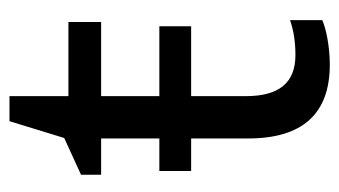

<svg xmlns="http://www.w3.org/2000/svg" viewBox="-174 -525 709 401"><g transform="rotate(-90 180.5 -324.5)"><path d="M266.1 -62C207 -62 180.2 -97.2 180.2 -166V-279.8H326.2V-346.2H180.2V-467.8H335V-536.1H180.2V-659.2H127.9L92.8 -544.9L16.1 -509.8V-467.8H91.8V-346.2H23.9V-279.8H91.8V-161.1C91.8 -47.4 143.1 9.8 246.1 9.8C283.2 9.8 321.8 2 338.9 -5.9V-73.2C317.9 -65.9 293.9 -62 266.1 -62Z"/></g></svg>

Font: Noto Reveo Sans
Style: Regular
Weight: 400
Designer: Monotype Design team
Foundry: Monotype Imaging Inc.
Version: Version 1.04